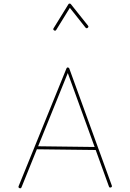

<svg xmlns="http://www.w3.org/2000/svg" viewBox="-20 -1022 712 1055"><path d="M86.9 11.7Q79.1 8.3 82.5 0.5L345.2 -646Q349.1 -654.3 356.9 -649.9Q359.9 -648.4 360.8 -645.5L594.2 -2.9Q597.2 5.4 589.4 7.8Q581.1 10.7 578.6 2.9L505.9 -197.8L182.6 -201.7L98.1 7.3Q94.7 15.1 86.9 11.7ZM352.5 -620.6 189.5 -218.3 500 -214.4ZM277.3 -855Q270 -859.4 274.4 -866.7L355.5 -998Q357.9 -1002.9 362.8 -1002.4Q367.7 -1002 369.6 -999L463.4 -881.3Q468.8 -875 461.9 -869.1Q455.6 -863.8 449.7 -870.6L363.8 -979L289.1 -857.9Q284.7 -850.6 277.3 -855Z"/></svg>

Font: Mikhak-DS1-FD Thin
Style: Regular
Weight: 100
Designer: Amin Abedi
Version: Version 3.2